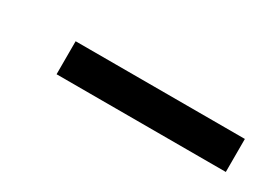

<svg xmlns="http://www.w3.org/2000/svg" viewBox="-18 -762 365 264"><g transform="rotate(30 164.0 -630.0)"><path d="M58.8 -603.8V-656.2H327.5V-603.8Z"/></g></svg>

Font: Now Alt
Style: Regular
Weight: 400
Designer: Alfredo Marco Pradil
Foundry: Alfredo Marco Pradil
Version: Version 1.002;PS 001.002;hotconv 1.0.88;makeotf.lib2.5.64775